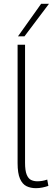

<svg xmlns="http://www.w3.org/2000/svg" viewBox="-20 -974 276 1004"><path d="M111 -740V-123Q111 -82 119.5 -61Q128 -40 142.5 -33Q157 -26 175 -26Q187 -26 200 -28Q213 -30 227 -35L233 -2Q219 3 202 6.5Q185 10 168 10Q140 10 118.5 -0.5Q97 -11 84.5 -39.5Q72 -68 72 -121V-740ZM74 -784 195 -954H236L108 -784Z"/></svg>

Font: Georama ExtraLight
Style: Regular
Weight: 250
Version: Version 1.001